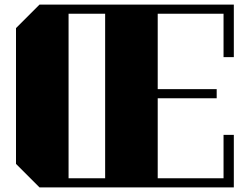

<svg xmlns="http://www.w3.org/2000/svg" viewBox="-20 -820 1103 840"><path d="M153 0H1003V-230H958V-40H670V-390H928V-430H670V-760H958V-570H1003V-800H153L50 -697V-103ZM280 -760H440V-40H280Z"/></svg>

Font: Kumar One
Style: Regular
Weight: 400
Designer: Parimal Parmar
Foundry: Indian Type Foundry
Version: Version 1.000;PS 1.000;hotconv 1.0.88;makeotf.lib2.5.647800